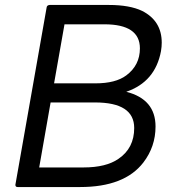

<svg xmlns="http://www.w3.org/2000/svg" viewBox="-20 -754 711 774"><path d="M303 0H51Q42 0 42 -9L168 -724Q169 -733 180 -734H419Q503 -734 553 -710Q632 -670 632 -582Q632 -566 629 -548Q606 -424 489 -384Q607 -354 607 -244Q607 -163 558 -99Q482 0 303 0ZM365 -418Q446 -418 489 -450Q544 -491 544 -559Q544 -656 401 -656H240L198 -418ZM317 -79Q408 -79 458 -114Q521 -157 521 -238Q521 -341 363 -341H184L138 -79Z"/></svg>

Font: YamahaIndonesia935. App
Style: Italic
Weight: 400
Italic angle: -10°
Designer: Dalton Maag Ltd
Foundry: Dalton Maag Ltd
Version: Version 1.002; January 01, 2024; Regular/Italic